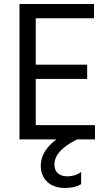

<svg xmlns="http://www.w3.org/2000/svg" viewBox="-20 -694 541 956"><path d="M384 223Q352 242 305 242Q247 242 215 211Q183 180 183 132Q183 58 261 0H77V-674H448V-603H158V-372H414V-301H158V-71H453V0H364Q251 56 251 125Q251 154 268.5 169Q286 184 316 184Q355 184 384 162Z"/></svg>

Font: Hind Siliguri
Style: Regular
Weight: 400
Designer: Jyotish Sonowal
Foundry: Indian Type Foundry
Version: Version 1.000;PS 1.0;hotconv 1.0.86;makeotf.lib2.5.63406; tt